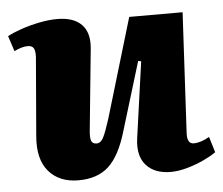

<svg xmlns="http://www.w3.org/2000/svg" viewBox="-44 -580 749 645"><g transform="rotate(-5 330.5 -258.0)"><path d="M2 -488Q20 -498 49 -508Q78 -518 110.5 -524.5Q143 -531 171 -531Q226 -531 253 -503.5Q280 -476 275 -423L248 -152Q245 -125 249 -114Q253 -103 267 -103Q281 -103 290 -120.5Q299 -138 313 -182L413 -517H593L571 -109Q570 -75 592 -75Q616 -75 645 -92L661 -39Q646 -28 619.5 -15.5Q593 -3 563 5.5Q533 14 507 14Q453 14 424.5 -17.5Q396 -49 404 -108L440 -365L430 -367L360 -137Q336 -55 298 -20Q260 15 196 15Q131 15 95.5 -26.5Q60 -68 67 -146L89 -410Q90 -431 84.5 -440Q79 -449 65 -449Q54 -449 42.5 -445.5Q31 -442 19 -436Z"/></g></svg>

Font: Literata 36pt ExtraBold
Style: Italic
Weight: 800
Italic angle: -2°
Designer: Latin by Veronika Burian and Jose Scaglione. Greek by Irene Vlachou. Cyrillic by Vera Evstafieva
Foundry: TypeTogether
Version: Version 3.002